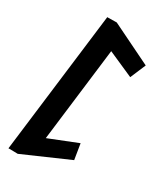

<svg xmlns="http://www.w3.org/2000/svg" viewBox="-223 -984 897 1063"><g transform="rotate(30 225.5 -452.0)"><path d="M22 0 23 -1 82 0 370 -126 354 -225 173 -153 246 -751 409 -679 451 -778 193 -904 134 -903 133 -904Z"/></g></svg>

Font: Ny Stormning
Style: Kr
Weight: 400
Designer: Robert Jablonski, Mew Too
Foundry: Cannot Into Space Fonts
Version: Version 0.90